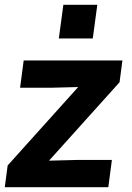

<svg xmlns="http://www.w3.org/2000/svg" viewBox="-42 -783 551 803"><path d="M346 -622H204L223 -763H365ZM411 0H-22L-10 -91L285 -419L171 -416H42L57 -530H470L458 -439L163 -111L277 -114H426Z"/></svg>

Font: Tanohe Sans SemiBold
Style: Italic
Weight: 600
Designer: Village Type and Design LLC & Cristiano Sobral
Foundry: Cooper Hewitt Smithsonian Design Museum
Version: Version 1.00;September 29, 2021;FontCreator 13.0.0.2655 64-b